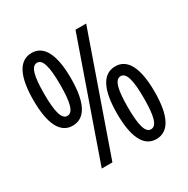

<svg xmlns="http://www.w3.org/2000/svg" viewBox="-166 -937 1006 1028"><g transform="rotate(-30 337.5 -423.0)"><path d="M160 -342C239 -342 278 -420 278 -567C278 -711 240 -790 163 -790C84 -790 45 -712 45 -565C45 -421 83 -342 160 -342ZM179 -66H245L495 -780H429ZM161 -402C127 -402 112 -454 112 -566C112 -677 126 -730 162 -730C196 -730 211 -678 211 -566C211 -455 197 -402 161 -402ZM512 -56C591 -56 630 -134 630 -281C630 -425 592 -504 515 -504C436 -504 397 -426 397 -279C397 -135 435 -56 512 -56ZM513 -116C479 -116 464 -168 464 -280C464 -391 478 -444 514 -444C548 -444 563 -392 563 -280C563 -169 549 -116 513 -116Z"/></g></svg>

Font: Noto Sans Malayalam UI ExtraCondensed
Style: Regular
Weight: 400
Width: 2
Designer: Jelle Bosma - Monotype Design Team
Foundry: Monotype Imaging Inc.
Version: Version 2.104